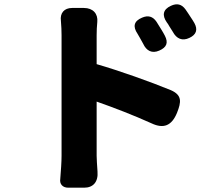

<svg xmlns="http://www.w3.org/2000/svg" viewBox="-20 -813 1020 892"><path d="M730 -675C722 -687 714 -700 707 -712C690 -737 668 -743 640 -731C602 -715 596 -690 619 -656C623 -650 626 -643 630 -637C635 -628 640 -619 645 -610C660 -577 686 -563 720 -578C754 -593 763 -614 746 -647C741 -656 736 -666 730 -675ZM866 -733C858 -745 850 -758 842 -769C824 -794 802 -799 774 -786C737 -769 732 -742 755 -709C759 -704 763 -698 766 -692C772 -683 777 -675 783 -665C800 -633 827 -621 860 -637C892 -652 900 -675 883 -706C878 -715 872 -724 866 -733ZM429 -215V-341C506 -314 600 -278 684 -240C741 -213 778 -230 802 -288C823 -340 826 -371 774 -394C679 -433 536 -484 429 -515V-649C429 -670 430 -691 432 -711C436 -749 412 -776 370 -776H315C278 -776 258 -752 263 -716C265 -693 266 -669 266 -649C266 -566 266 -176 266 -89C266 -61 263 -19 260 18C256 42 271 59 297 59H347H371C413 59 437 32 433 -16C431 -46 429 -75 429 -89Z"/></svg>

Font: GenSenRounded2 TW H
Style: Regular
Weight: 900
Version: Version 2.100;PS 2.1;hotconv 16.6.51;makeotf.lib2.5.65220 DE